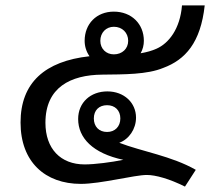

<svg xmlns="http://www.w3.org/2000/svg" viewBox="-20 -669 777 710"><path d="M664 21 704 -41C615 -92 504 -109 421 -141C457 -154 483 -192 483 -234C483 -289 439 -331 377 -331C315 -331 269 -290 269 -229C269 -159 323 -102 436 -78C392 -69 331 -61 293 -61C204 -61 148 -119 148 -215C148 -346 241 -392 358 -393C438 -394 524 -393 584 -418C665 -448 722 -511 737 -649H653C646 -562 604 -509 559 -489C541 -481 523 -476 500 -472C508 -486 512 -502 512 -518C512 -581 466 -626 401 -626C337 -626 293 -581 293 -518C293 -498 299 -478 311 -461C146 -443 56 -363 56 -216C56 -70 147 11 279 11C353 11 477 -22 523 -22C555 -22 606 -8 664 21ZM327 -231C327 -261 346 -280 376 -280C405 -280 425 -261 425 -231C425 -201 405 -181 376 -181C346 -181 327 -201 327 -231ZM351 -518C351 -548 372 -570 401 -570C432 -570 454 -548 454 -518C454 -489 432 -468 401 -468C372 -468 351 -489 351 -518Z"/></svg>

Font: TPK Tissa Web Medium
Style: Regular
Weight: 500
Designer: Jacques Le Bailly, Suppakit Chalermlarp | Katatrad Co.,Ltd.
Foundry: Jacques Le Bailly, Cadson Demak Co.,Ltd.
Version: Version 5.000;Glyphs 3.1.2 (3151)